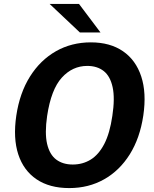

<svg xmlns="http://www.w3.org/2000/svg" viewBox="-20 -949 785 979"><path d="M333 10Q232.8 10 166.6 -34.6Q100.3 -79.2 73.2 -161.8Q46.1 -244.5 63.1 -359.4Q80.4 -475.2 133 -558.9Q185.6 -642.5 265.2 -687.8Q344.9 -733 443.1 -733Q541.2 -733 606.9 -687.9Q672.6 -642.8 700.1 -559.2Q727.7 -475.7 710.7 -360Q693.7 -245.3 641.9 -162.3Q590 -79.3 510.9 -34.7Q431.8 10 333 10ZM351 -110.1Q401.6 -110.1 442.5 -135.2Q483.3 -160.4 511.7 -215Q540 -269.6 552.8 -357.9Q566.6 -448.1 554.3 -504.3Q542.1 -560.6 508.8 -586.8Q475.4 -612.9 425.1 -612.9Q349.5 -612.9 295.1 -553Q240.7 -493.2 220.3 -357.9Q207.5 -269.8 220.2 -215.2Q233 -160.6 266.8 -135.3Q300.5 -110.1 351 -110.1ZM387.3 -783.5 233 -929H382.8L492.4 -783.5Z"/></svg>

Font: Public Sans Thin
Style: Italic
Weight: 100
Italic angle: -8°
Designer: The Public Sans project authors (U.S. Web Design System). Libre Franklin designed by Pablo Impallari and Rodrigo Fuenzal
Version: Version 2.000